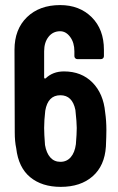

<svg xmlns="http://www.w3.org/2000/svg" viewBox="-20 -728 465 756"><path d="M394 -286.1Q398.9 -252.9 398.9 -215.8Q398.9 -192.9 397 -150.9Q392.1 -75.2 344.7 -33.7Q297.4 7.8 219.2 7.8Q145 7.8 98.9 -30.3Q52.7 -68.4 43.9 -144Q38.1 -170.9 38.1 -207L37.1 -532.2Q37.1 -612.8 86.2 -660.4Q135.3 -708 216.8 -708Q293 -708 341.1 -660.2Q389.2 -612.3 389.2 -532.2V-506.8Q389.2 -502 385.7 -498.5Q382.3 -495.1 377 -495.1H285.2Q279.8 -495.1 276.4 -498.5Q272.9 -502 272.9 -506.8V-525.9Q272.9 -560.1 256.3 -582.5Q239.7 -605 216.8 -605Q188.5 -605 171.1 -583Q153.8 -561 153.8 -525.9V-422.9Q153.8 -419.9 156 -418.9Q158.2 -418 160.2 -419.9Q188.5 -446.8 231.9 -446.8Q300.8 -446.8 344 -403.1Q387.2 -359.4 394 -286.1ZM278.8 -160.2Q282.2 -202.1 282.2 -224.1Q282.2 -245.6 276.9 -294.9Q265.1 -353 217.8 -353Q168.5 -353 158.2 -292Q153.8 -253.4 153.8 -224.1Q153.8 -200.7 157.2 -157.2Q162.6 -125.5 178 -108.2Q193.4 -90.8 217.8 -90.8Q242.7 -90.8 258.5 -108.9Q274.4 -127 278.8 -160.2Z"/></svg>

Font: Barlow Condensed SemiBold
Style: Regular
Weight: 600
Width: 3
Designer: Jeremy Tribby
Foundry: Tribby Type
Version: Version 1.422;hotconv 1.0.109;makeotfexe 2.5.65596